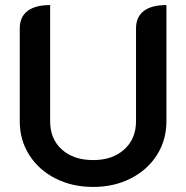

<svg xmlns="http://www.w3.org/2000/svg" viewBox="-20 -729 735 758"><path d="M58 -250V-617Q58 -662 88.5 -685.5Q119 -709 178 -709V-250Q178 -180 224.5 -138.5Q271 -97 348 -97Q424 -97 470.5 -139Q517 -181 517 -250V-617Q517 -662 547.5 -685.5Q578 -709 637 -709V-250Q637 -176 599.5 -117Q562 -58 496 -24.5Q430 9 348 9Q265 9 199 -24.5Q133 -58 95.5 -117Q58 -176 58 -250Z"/></svg>

Font: K2D SemiBold
Style: Regular
Weight: 600
Designer: Katatrad Aksorn Co.,Ltd.
Foundry: Cadson Demak Co.,Ltd.
Version: Version 1.000; ttfautohint (v1.6)